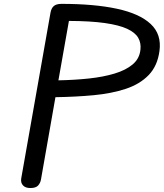

<svg xmlns="http://www.w3.org/2000/svg" viewBox="-20 -948 826 968"><path d="M133 0Q108 0 95.8 -13.5Q83.5 -27 87 -48.5L234.5 -883.5Q238.5 -906.5 251.2 -917.5Q264 -928.5 290 -928.5Q454.5 -928.5 569 -904Q683.5 -879.5 739.5 -827.2Q795.5 -775 784 -691Q774 -615.5 729.5 -569.5Q685 -523.5 613.8 -500Q542.5 -476.5 452 -468Q361.5 -459.5 259.5 -458L186.5 -42.5Q183.5 -25.5 172.2 -12.8Q161 0 133 0ZM274.5 -543Q355.5 -544.5 428 -552.2Q500.5 -560 557.2 -577Q614 -594 648.8 -623.2Q683.5 -652.5 688 -697.5Q692 -731 676.8 -757.5Q661.5 -784 621 -802.8Q580.5 -821.5 508.8 -831.8Q437 -842 327.5 -842.5Z"/></svg>

Font: Edu AU VIC WA NT Pre Medium
Style: Regular
Weight: 500
Designer: Tina and Corey Anderson, Eben Sorkin, Mirko Velimirovic
Foundry: Google for Education
Version: Version 1.001